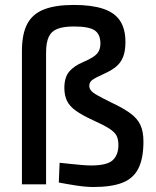

<svg xmlns="http://www.w3.org/2000/svg" viewBox="-20 -742 628 773"><path d="M356.2 10.9Q325.4 10.9 284.6 4.6Q243.9 -1.8 216.7 -7.3L220 -86.7Q239.5 -84.7 263.6 -82.1Q287.8 -79.5 310.5 -77.6Q333.2 -75.8 346.2 -75.8Q411.5 -75.8 434.1 -97.3Q456.7 -118.7 456.7 -157.8Q456.7 -181 449.2 -195.7Q441.6 -210.4 419.5 -224.6Q397.4 -238.7 354.5 -258Q310.9 -278 285.5 -296.2Q260.1 -314.4 249.6 -336.2Q239.1 -358.1 239.1 -388.1Q239.1 -430 258.3 -453.4Q277.6 -476.7 316.1 -492.7Q358.1 -510.9 371.2 -526.4Q384.3 -541.9 384.3 -566.6Q384.3 -603.8 361.4 -619.6Q338.5 -635.4 277.4 -635.4Q236 -635.4 211.5 -625.9Q186.9 -616.4 176.2 -593.5Q165.5 -570.7 165.5 -529.8V0H68.3V-536.5Q68.3 -605.5 89.8 -645.9Q111.2 -686.3 157.4 -704.2Q203.5 -722.1 277.4 -722.1Q348.6 -722.1 394.7 -706.9Q440.8 -691.8 462.9 -659Q485 -626.2 485 -572.9Q485 -536.4 475.5 -512.6Q466 -488.9 447.2 -473.5Q428.3 -458 398.8 -444.8Q362.9 -428.8 351.2 -419.8Q339.5 -410.8 339.5 -396.3Q339.5 -386.5 346 -378Q352.6 -369.4 372 -358.4Q391.5 -347.4 429.7 -328.5Q476 -306.7 504 -286.4Q532.1 -266.1 544.8 -239.8Q557.5 -213.6 557.5 -172.2Q557.5 -104.6 537.3 -64.2Q517.2 -23.8 473.2 -6.5Q429.2 10.9 356.2 10.9Z"/></svg>

Font: Titillium Web SemiBold
Style: Regular
Weight: 600
Designer: Mohamed Gaber, Accademia di Belle Arti di Urbino
Foundry: Kief Type Foundry, Accademia di Belle Arti di Urbino
Version: Version 3.000; ttfautohint (v1.8.4)